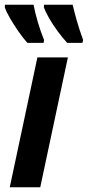

<svg xmlns="http://www.w3.org/2000/svg" viewBox="-40 -786 369 806"><path d="M1 0 117 -545H245L129 0ZM242 -606Q222 -628 202 -655Q182 -682 166.5 -709Q151 -736 144 -756L145 -766H265Q272 -736 282.5 -699Q293 -662 309 -618L306 -606ZM75 -606Q57 -626 37.5 -654Q18 -682 2 -709.5Q-14 -737 -20 -756L-19 -766H101Q107 -733 119 -692.5Q131 -652 145 -618L143 -606Z"/></svg>

Font: Noto Sans Condensed
Style: Bold Italic
Weight: 700
Width: 3
Italic angle: -12°
Designer: Monotype Design Team
Foundry: Monotype Imaging Inc.
Version: Version 2.013; ttfautohint (v1.8.4.7-5d5b)